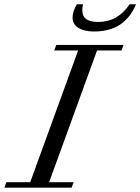

<svg xmlns="http://www.w3.org/2000/svg" viewBox="-70 -872 652 892"><path d="M366.7 -725.6Q321.8 -725.6 294.4 -742.4Q267.1 -759.3 267.1 -790.5Q267.1 -818.8 287.1 -852.1H315.9Q306.2 -810.1 323.5 -790Q340.8 -770 386.7 -770Q476.6 -770 532.2 -852.1H562Q552.2 -828.1 538.1 -807.6Q523.9 -787.1 501.2 -767.6Q478.5 -748 443.8 -736.8Q409.2 -725.6 366.7 -725.6ZM-49.8 0 -40.5 -25.4H70.3L293 -637.7H182.1L191.4 -663.1H503.9L494.6 -637.7H380.9L158.2 -25.4H272L262.7 0Z"/></svg>

Font: Elstob
Style: Italic
Weight: 400
Italic angle: -20°
Designer: Peter S. Baker
Version: Version 1.015